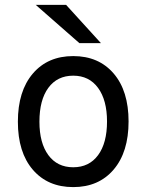

<svg xmlns="http://www.w3.org/2000/svg" viewBox="-20 -752 598 784"><path d="M304 -576 126 -732H250L392 -576ZM444 -59.5Q383 12 279 12Q175 12 114 -59Q53 -130 53 -255Q53 -380 114 -451.5Q175 -523 279 -523Q383 -523 444 -452Q505 -381 505 -256Q505 -131 444 -59.5ZM417 -256Q417 -343 380.5 -393Q344 -443 279 -443Q214 -443 177.5 -393.5Q141 -344 141 -255Q141 -168 177.5 -118.5Q214 -69 279 -69Q344 -69 380.5 -118.5Q417 -168 417 -256Z"/></svg>

Font: Overpass
Style: Regular
Weight: 400
Designer: Delve Withrington, Thomas Jockin
Foundry: Delve Fonts
Version: Version 3.000;DELV;Overpass